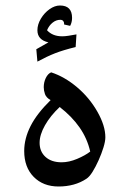

<svg xmlns="http://www.w3.org/2000/svg" viewBox="-20 -678 454 698"><path d="M193 0Q137 0 102.5 -35Q68 -70 68 -129Q68 -174 91 -219.5Q114 -265 164 -314Q148 -323 143.5 -336Q139 -349 139 -361Q139 -379 146.5 -394.5Q154 -410 166 -415Q215 -399 260 -361Q305 -323 334 -272Q363 -221 363 -179Q363 -164 356 -141.5Q349 -119 338.5 -95.5Q328 -72 316.5 -53.5Q305 -35 294 -28Q273 -14 247.5 -7Q222 0 193 0ZM204 -88Q231 -88 260.5 -100.5Q290 -113 308 -127Q297 -175 269 -215Q241 -255 197 -289Q163 -257 143.5 -222.5Q124 -188 124 -159Q124 -127 145.5 -107.5Q167 -88 204 -88ZM116 -454 112 -499 156 -524Q116 -533 116 -568Q116 -589 128.5 -610Q141 -631 160 -644.5Q179 -658 198 -658Q242 -658 242 -613Q242 -597 235 -584L213 -589V-593Q213 -598 209.5 -602Q206 -606 199 -606Q184 -606 171 -595.5Q158 -585 151 -568Q171 -546 206 -546Q216 -546 229 -548Q242 -550 258 -553L255 -507Q210 -496 180.5 -484.5Q151 -473 116 -454Z"/></svg>

Font: Noto Naskh Arabic Medium
Style: Regular
Weight: 500
Designer: Monotype Design Team, David Williams, Mohamad Dakak and Nizar Qandah
Foundry: Monotype Imaging Inc.
Version: Version 2.016